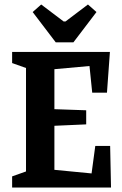

<svg xmlns="http://www.w3.org/2000/svg" viewBox="-20 -838 544 858"><path d="M229 -648.9 126 -784.2 164.1 -817.9 264.2 -742.2H272.9L373 -817.9L411.1 -784.2L308.1 -648.9ZM34.2 0V-49.8L96.2 -71.8V-534.2L34.2 -556.2V-606H471.2L458 -423.8H392.1L379.9 -543L223.1 -528.8V-350.1L365.2 -345.2V-282.2L223.1 -275.9V-79.1L389.2 -63L405.8 -186H472.2L476.1 0Z"/></svg>

Font: Grenze SemiBold
Style: Regular
Weight: 600
Designer: Renata Polastri
Foundry: Omnibus-Type
Version: Version 1.002;PS 001.002;hotconv 1.0.88;makeotf.lib2.5.64775